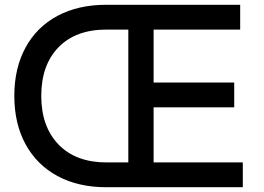

<svg xmlns="http://www.w3.org/2000/svg" viewBox="-20 -785 1105 805"><path d="M40 -383Q40 -499 87 -585.5Q134 -672 221 -718.5Q308 -765 426 -765H987V-661H624V-439H962V-335H624V-104H998V0H426Q308 0 221 -47Q134 -94 87 -180.5Q40 -267 40 -383ZM427 -104H518V-661H427Q297 -661 225 -586.5Q153 -512 153 -383Q153 -254 225.5 -179Q298 -104 427 -104Z"/></svg>

Font: Application Medium
Style: Regular
Weight: 500
Designer: Wei Huang
Foundry: Wei Huang
Version: Version 0.012